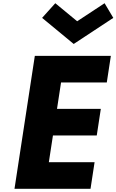

<svg xmlns="http://www.w3.org/2000/svg" viewBox="-20 -1172 723 1192"><path d="M668.2 -825H196.2L70 0H542L567.2 -165H283.2L308.7 -331H580.7L605.9 -496H333.9L359 -660H643ZM323.3 -1152 241.4 -1061 437.6 -899 683.4 -1061 629.3 -1152 459.1 -1040Z"/></svg>

Font: Sztylet
Style: BdObl
Weight: 700
Foundry: Cannot Into Space Fonts, PlusOne Fonts
Version: Version 0.12